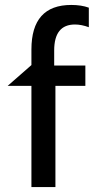

<svg xmlns="http://www.w3.org/2000/svg" viewBox="-20 -756 379 776"><path d="M268 -736Q107 -736 107 -556V-493L11 -409H107V0H204V-409H325V-491H199V-552Q199 -657 283 -657Q309 -657 339 -646V-725Q309 -736 268 -736Z"/></svg>

Font: Geom
Style: Regular
Weight: 400
Version: Version 1.102